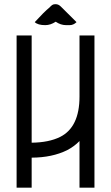

<svg xmlns="http://www.w3.org/2000/svg" viewBox="-20 -888 526 909"><path d="M427.2 0.5H356.4V-220.2Q331.1 -194.3 297.4 -176.8Q227.1 -142.1 129.9 -141.6V0.5H58.6V-720.2H129.9V-212.4Q211.4 -213.4 264.6 -239.7Q356.4 -285.6 356.4 -430.7V-720.2H427.2ZM310.1 -769H292.5Q267.6 -769 243.7 -785.2Q219.2 -769 194.3 -769Q159.2 -769 144.5 -783.2Q189 -832 214.8 -853Q227.5 -867.2 236.3 -867.7L243.7 -868.2Q256.8 -868.2 268.1 -856.9Q272.9 -853 342.3 -783.2Q327.6 -769 310.1 -769Z"/></svg>

Font: Greenwashing Machine
Style: Regular
Weight: 400
Designer: Tup Wanders
Foundry: Free font, DO NOT SELL
Version: Version 1.00;August 10, 2023;FontCreator 11.5.0.2430 64-bit